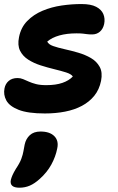

<svg xmlns="http://www.w3.org/2000/svg" viewBox="-23 -539 570 929"><path d="M194.2 10Q111.8 10 67.2 -7.6Q22.6 -25.2 7.6 -53Q-7.4 -80.8 -1.2 -111.6Q3.2 -134 19.4 -147.7Q35.6 -161.4 62 -161.4Q76 -161.4 88.8 -156.1Q101.6 -150.8 116.2 -144.2Q130.8 -137.6 150.9 -132.3Q171 -127 200.8 -127Q247.2 -127 279.1 -138.1Q311 -149.2 329.4 -169Q321.4 -180.8 296.6 -188.6Q271.8 -196.4 239.6 -204.2Q207.4 -212 174 -222.6Q140.6 -233.2 113.8 -250.3Q87 -267.4 74 -293.7Q61 -320 69 -359.2Q78.2 -406.2 108.7 -437.4Q139.2 -468.6 182.6 -486.9Q226 -505.2 275.5 -512.4Q325 -519.6 372 -519.4Q416.8 -519.4 442.3 -506.1Q467.8 -492.8 477 -470.9Q486.2 -449 481 -423Q475.8 -399.2 460.4 -385.8Q445 -372.4 422.8 -372.4Q408.6 -372.4 398.8 -373.7Q389 -375 377.9 -376.3Q366.8 -377.6 347.4 -377.6Q300.2 -377.6 264.4 -367.5Q228.6 -357.4 205.6 -338Q211.4 -324.2 234.2 -316.2Q257 -308.2 289.3 -301.1Q321.6 -294 355.5 -284.1Q389.4 -274.2 417.1 -258.1Q444.8 -242 459.4 -215.4Q474 -188.8 466 -147.8Q457.4 -105.4 433.2 -75.6Q409 -45.8 373.2 -26.8Q337.4 -7.8 291.9 1.1Q246.4 10 194.2 10ZM71.2 369.2Q21.4 369.2 29.6 330.8Q32.4 320 37.5 308.3Q42.6 296.6 54.2 277.2Q72.6 250 80.2 229.3Q87.8 208.6 90.5 192Q93.2 175.4 96.4 160.4Q102.2 132.8 121.2 115.1Q140.2 97.4 173 97.4Q217.8 97.4 240 119.9Q262.2 142.4 253.8 179.8Q246.2 219 225.5 257Q204.8 295 169.2 326.8Q144.4 349.2 121.1 359.2Q97.8 369.2 71.2 369.2Z"/></svg>

Font: Shantell Sans Light
Style: Italic
Weight: 300
Italic angle: -11°
Designer: Stephen Nixon, Anya Danilova, Shantell Martin
Foundry: Arrow Type
Version: Version 1.008;[ac192a2d6]